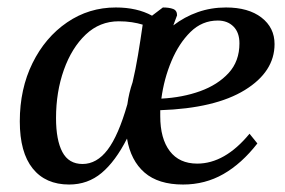

<svg xmlns="http://www.w3.org/2000/svg" viewBox="-20 -482 763 514"><path d="M165 12Q102 12 67.5 -31Q33 -74 33 -157Q33 -244 67 -313Q101 -382 159.5 -422Q218 -462 290 -462Q347 -462 387 -440L416 -462Q433 -462 443.5 -458Q454 -454 454 -441L444 -414Q474 -437 509.5 -449.5Q545 -462 585 -462Q645 -462 680 -435Q715 -408 715 -364Q715 -290 635.5 -241Q556 -192 409 -187Q409 -179 409 -171Q409 -111 434.5 -77.5Q460 -44 508 -44Q582 -44 648 -124L669 -98Q627 -44 578 -16Q529 12 470 12Q404 12 367 -20Q330 -52 320 -111Q289 -50 252 -19Q215 12 165 12ZM563 -427Q521 -427 490 -396.5Q459 -366 439 -318.5Q419 -271 412 -218Q469 -221 516 -238Q563 -255 592 -286.5Q621 -318 621 -366Q621 -395 605 -411Q589 -427 563 -427ZM130 -166Q130 -107 147 -75Q164 -43 201 -43Q239 -43 268 -81Q297 -119 321 -203Q325 -233 335 -262Q343 -296 349.5 -335Q356 -374 362 -416Q349 -420 333 -422.5Q317 -425 298 -425Q247 -425 209.5 -389.5Q172 -354 151 -295Q130 -236 130 -166Z"/></svg>

Font: Petrona Medium
Style: Italic
Weight: 500
Italic angle: -9°
Designer: Ringo R. Seeber
Foundry: Ringo R. Seeber
Version: Version 2.001; ttfautohint (v1.8.3)